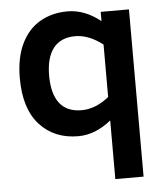

<svg xmlns="http://www.w3.org/2000/svg" viewBox="-56 -624 779 907"><g transform="rotate(-5 334.0 -170.5)"><path d="M588 -559V234H454V-44Q378 17 298 17Q184 17 115 -59Q46 -135 46 -280Q46 -376 78 -442.5Q110 -509 167 -542Q224 -575 298 -575Q379 -575 454 -515V-559ZM454 -155V-404Q388 -455 324 -455Q255 -455 220 -410Q185 -365 185 -280Q185 -193 220 -148.5Q255 -104 324 -104Q390 -104 454 -155Z"/></g></svg>

Font: Biryani
Style: Bold
Weight: 700
Designer: Dan Reynolds and Mathieu Reguer
Foundry: Dan Reynolds and Mathieu Reguer
Version: Version 1.004; ttfautohint (v1.1) -l 5 -r 5 -G 72 -x 0 -D la